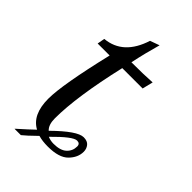

<svg xmlns="http://www.w3.org/2000/svg" viewBox="-220 -691 840 840"><g transform="rotate(45 200.5 -270.5)"><path d="M216.3 8.8Q257.8 8.8 277.8 -9.8Q297.9 -28.3 297.9 -56.2Q297.9 -74.2 279.3 -74.2Q254.4 -74.2 180.2 1.5Q196.8 8.8 216.3 8.8ZM88.4 83H49.8V82Q99.6 37.6 121.6 16.1Q60.5 -16.6 60.5 -114.7Q60.5 -201.2 116.7 -438H42.5L48.8 -472.7Q156.2 -482.4 196.3 -608.4L239.7 -624Q219.7 -554.2 205.1 -484.4Q283.7 -484.4 333 -487.8L320.8 -438H194.8Q141.6 -207.5 141.6 -74.2Q141.6 -34.2 161.1 -16.6Q250.5 -105 289.6 -105Q313 -105 323.7 -91.6Q334.5 -78.1 334.5 -60.1Q334.5 -24.4 305.2 5.4Q275.9 35.2 207 35.2Q172.9 35.2 148.4 27.8Q106 69.3 88.4 83Z"/></g></svg>

Font: Kelvinch
Style: Italic
Weight: 400
Italic angle: -10°
Designer: Paul James Miller
Foundry: High-Logic / Made with FontCreator
Version: Version 3.40;July 22, 2017;FontCreator 11.0.0.2388 64-bit